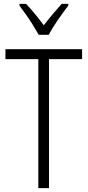

<svg xmlns="http://www.w3.org/2000/svg" viewBox="-20 -967 450 987"><path d="M232 0H177V-663H8V-714H402V-663H232ZM179 -788Q166 -811 149 -838.5Q132 -866 113.5 -892Q95 -918 80 -938V-947H114Q135 -925 159.5 -895.5Q184 -866 205 -837Q228 -867 249.5 -892.5Q271 -918 297 -947H331V-938Q307 -907 277.5 -864.5Q248 -822 231 -788Z"/></svg>

Font: Noto Sans Tamil Condensed Light
Style: Regular
Weight: 300
Width: 3
Designer: Jelle Bosma - Monotype Design Team
Foundry: Monotype Imaging Inc.
Version: Version 2.004; ttfautohint (v1.8.4.7-5d5b)